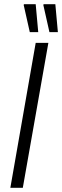

<svg xmlns="http://www.w3.org/2000/svg" viewBox="-20 -889 294 909"><path d="M29 0 149 -686H209L88 0ZM121 -737 92 -866 94 -869H149L161 -737ZM214 -737 185 -866 187 -869H242L254 -737Z"/></svg>

Font: Archivo Condensed ExtraLight
Style: Italic
Weight: 250
Width: 3
Italic angle: -10°
Designer: Hector Gatti
Foundry: Omnibus-Type
Version: Version 2.001